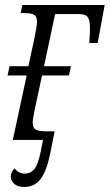

<svg xmlns="http://www.w3.org/2000/svg" viewBox="-20 -556 436 763"><path d="M76 187Q50 187 36.5 174.5Q23 162 23 146Q23 127 38 113Q54 134 79 134Q101 134 116 116.5Q131 99 141 50L151 0H31L86 -256H10L18 -293H93L118 -410Q127 -454 127 -469Q127 -490 116 -497Q105 -504 76 -504H62L69 -536H396L368 -385H335L336 -406Q339 -447 336 -467Q333 -487 323 -493.5Q313 -500 292 -500H199L155 -293H262L254 -256H147L117 -116Q114 -100 112 -88Q110 -76 110 -69Q110 -47 123 -40.5Q136 -34 164 -34H197L180 52Q166 122 142 154.5Q118 187 76 187Z"/></svg>

Font: Noto Serif Condensed Light
Style: Italic
Weight: 300
Width: 3
Italic angle: -12°
Designer: Monotype Design Team
Foundry: Monotype Imaging Inc.
Version: Version 2.014; ttfautohint (v1.8.4.7-5d5b)